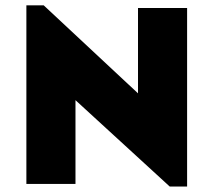

<svg xmlns="http://www.w3.org/2000/svg" viewBox="-20 -684 794 714"><path d="M611.3 9.8 260.7 -311.5V0H78.1V-664.1H142.6L493.2 -336.9V-654.3H675.8V9.8Z"/></svg>

Font: Sen ExtraBold
Style: Regular
Weight: 800
Version: Version 2.000;gftools[0.9.31]